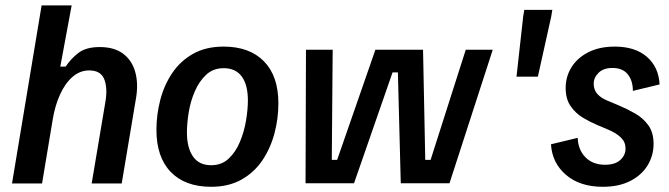

<svg xmlns="http://www.w3.org/2000/svg" viewBox="-20 -687 2507 719"><path d="M25 0 135.8 -666.7H248.3L205.8 -437.5H225.8Q244.2 -465.8 272.9 -488.3Q301.7 -510.8 353.3 -510.8Q408.3 -510.8 441.2 -485.8Q474.2 -460.8 486.2 -418.3Q498.3 -375.8 490 -323.3L435.8 0H323.3L375 -307.5Q383.3 -359.2 370 -391.2Q356.7 -423.3 314.2 -423.3Q279.2 -423.3 251.2 -398.8Q223.3 -374.2 204.6 -332.5Q185.8 -290.8 177.5 -240L137.5 0Z M770.8 12.5Q673.3 12.5 619.6 -42.9Q565.8 -98.3 565.8 -200.8Q565.8 -256.7 580 -312.1Q594.2 -367.5 624.6 -412.9Q655 -458.3 702.9 -485.4Q750.8 -512.5 817.5 -512.5Q914.2 -512.5 968.3 -457.5Q1022.5 -402.5 1022.5 -300Q1022.5 -243.3 1007.9 -187.9Q993.3 -132.5 962.9 -87.1Q932.5 -41.7 884.6 -14.6Q836.7 12.5 770.8 12.5ZM770.8 -68.3Q810 -68.3 836.2 -92.9Q862.5 -117.5 878.3 -155.4Q894.2 -193.3 901.2 -235Q908.3 -276.7 908.3 -310.8Q908.3 -369.2 885.4 -400.4Q862.5 -431.7 817.5 -431.7Q778.3 -431.7 752.1 -407.1Q725.8 -382.5 709.6 -345Q693.3 -307.5 686.7 -266.2Q680 -225 680 -190.8Q680 -134.2 702.5 -101.3Q725 -68.3 770.8 -68.3Z M1124.2 -0.8 1125.8 -500V-500.8H1225.8L1222.5 -88.3H1242.5L1385.8 -500.8H1564.2L1572.5 -88.3H1592.5L1724.2 -500.8H1825V-500L1663.3 -0.8H1480.8L1470 -415.8H1450L1305.8 -0.8Z M1914.2 -400 1939.2 -625 1943.3 -650H2048.3L2044.2 -625L1994.2 -400Z M2237.5 12.5Q2151.7 12.5 2099.6 -32.1Q2047.5 -76.7 2043.3 -146.7L2143.3 -170.8Q2145 -125.8 2172.5 -97.9Q2200 -70 2245.8 -70Q2283.3 -70 2302.9 -87.9Q2322.5 -105.8 2322.5 -130.8Q2322.5 -155 2305.4 -171.7Q2288.3 -188.3 2259.2 -200.8L2215.8 -219.2Q2190 -230 2162.9 -246.2Q2135.8 -262.5 2117.1 -289.2Q2098.3 -315.8 2098.3 -357.5Q2098.3 -400 2120 -435Q2141.7 -470 2182.9 -491.2Q2224.2 -512.5 2282.5 -512.5Q2358.3 -512.5 2402.5 -474.2Q2446.7 -435.8 2450 -370.8L2350 -346.7Q2350 -385 2330.8 -408.8Q2311.7 -432.5 2273.3 -432.5Q2240 -432.5 2221.7 -414.6Q2203.3 -396.7 2203.3 -373.3Q2203.3 -350 2217.5 -334.6Q2231.7 -319.2 2255 -310L2296.7 -292.5Q2328.3 -279.2 2358.3 -262.1Q2388.3 -245 2407.9 -217.9Q2427.5 -190.8 2427.5 -148.3Q2427.5 -104.2 2405 -67.5Q2382.5 -30.8 2340 -9.2Q2297.5 12.5 2237.5 12.5Z"/></svg>

Font: Familjen Grotesk GF Medium
Style: Italic
Weight: 500
Designer: Anders Wikstroem, Jonas Baeckman, Matilda Gysing, Kristian Moeller
Foundry: Familjen STHML AB
Version: Version 2.000; Beta; Release 4; Build 6